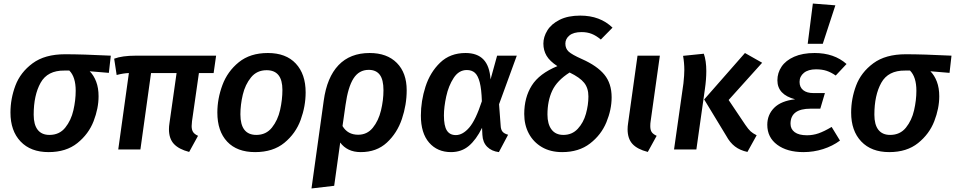

<svg xmlns="http://www.w3.org/2000/svg" viewBox="-20 -843 5387 1083"><path d="M39 -208Q39 -286 67 -360.5Q95 -435 164 -486Q233 -537 347 -537Q445 -537 605 -529L594 -432L486 -441Q509 -418 522.5 -382.5Q536 -347 536 -300Q536 -232 508 -159.5Q480 -87 416.5 -36Q353 15 254 15Q153 15 96 -45Q39 -105 39 -208ZM407 -331Q407 -409 371 -445H343Q248 -446 209 -376Q170 -306 170 -196Q170 -140 192.5 -111Q215 -82 259 -82Q315 -82 348 -123Q381 -164 394 -221Q407 -278 407 -331Z M1063 -159Q1061 -139 1061 -132Q1061 -111 1069 -98.5Q1077 -86 1097 -77L1047 14Q989 -1 961 -31Q933 -61 933 -114Q933 -130 936 -149L976 -431H832L772 0H647L707 -431Q676 -430 638 -420L624 -512Q669 -529 746 -529H1199L1185 -431H1102Z M1206 -208Q1206 -286 1234.5 -363Q1263 -440 1327 -492Q1391 -544 1491 -544Q1593 -544 1648.5 -484.5Q1704 -425 1704 -322Q1704 -244 1676 -167Q1648 -90 1584 -37.5Q1520 15 1419 15Q1317 15 1261.5 -44Q1206 -103 1206 -208ZM1573 -336Q1573 -447 1484 -447Q1429 -447 1396 -406.5Q1363 -366 1349.5 -309Q1336 -252 1336 -198Q1336 -82 1426 -82Q1481 -82 1514 -123.5Q1547 -165 1560 -223Q1573 -281 1573 -336Z M2274 -334Q2274 -252 2247 -172Q2220 -92 2162 -38.5Q2104 15 2015 15Q1976 15 1947 1Q1918 -13 1899 -39L1865 205L1737 220L1806 -275Q1824 -407 1889.5 -475.5Q1955 -544 2065 -544Q2163 -544 2218.5 -488Q2274 -432 2274 -334ZM2143 -334Q2143 -394 2122 -421.5Q2101 -449 2060 -449Q2005 -449 1974 -400.5Q1943 -352 1929 -251L1912 -132Q1941 -83 2000 -83Q2051 -83 2083 -122.5Q2115 -162 2129 -220Q2143 -278 2143 -334Z M2747 -395 2784 -529H2895L2795 -255L2804 -135Q2805 -112 2814.5 -100.5Q2824 -89 2846 -83L2794 15Q2753 10 2728 -15Q2703 -40 2701 -82L2699 -122Q2666 -55 2624.5 -20Q2583 15 2524 15Q2447 15 2400.5 -38.5Q2354 -92 2354 -191Q2354 -273 2380 -354Q2406 -435 2462.5 -489.5Q2519 -544 2606 -544Q2672 -544 2707 -507.5Q2742 -471 2747 -395ZM2484 -192Q2484 -133 2500.5 -107Q2517 -81 2551 -81Q2590 -81 2626.5 -123Q2663 -165 2698 -272Q2696 -340 2686 -378.5Q2676 -417 2658.5 -432.5Q2641 -448 2613 -448Q2568 -448 2539 -403.5Q2510 -359 2497 -299Q2484 -239 2484 -192Z M3435 -687 3369 -620Q3343 -642 3317.5 -652Q3292 -662 3261 -662Q3215 -662 3192 -643Q3169 -624 3169 -597Q3169 -569 3187.5 -552Q3206 -535 3262 -510Q3348 -472 3389 -422Q3430 -372 3430 -294Q3430 -225 3400.5 -153.5Q3371 -82 3308 -33.5Q3245 15 3151 15Q3085 15 3037 -13Q2989 -41 2963 -89.5Q2937 -138 2937 -200Q2937 -293 2979.5 -360.5Q3022 -428 3124 -470Q3081 -498 3063 -528.5Q3045 -559 3045 -597Q3045 -635 3067.5 -671.5Q3090 -708 3137 -731.5Q3184 -755 3253 -755Q3365 -755 3435 -687ZM3068 -197Q3068 -143 3091 -112.5Q3114 -82 3158 -82Q3207 -82 3239 -116.5Q3271 -151 3285 -201Q3299 -251 3299 -299Q3299 -346 3275 -376Q3251 -406 3193 -434Q3122 -389 3095 -331.5Q3068 -274 3068 -197Z M3650 -159Q3648 -148 3648 -131Q3648 -110 3656 -98Q3664 -86 3684 -77L3634 14Q3575 -1 3547.5 -31Q3520 -61 3520 -114Q3520 -130 3523 -149L3576 -529H3702Z M4077 -76 3952 -282 4182 -544 4279 -489 4090 -279 4184 -139Q4201 -114 4213.5 -102.5Q4226 -91 4248 -80L4196 14Q4154 5 4125.5 -17Q4097 -39 4077 -76ZM3835 -373Q3840 -420 3840 -448Q3840 -488 3833 -528L3950 -540Q3964 -500 3964 -442Q3964 -395 3956 -340L3908 0H3782Z M4308 -139Q4308 -196 4347 -235Q4386 -274 4465 -283Q4365 -309 4365 -390Q4365 -432 4388.5 -467Q4412 -502 4459.5 -523Q4507 -544 4575 -544Q4685 -544 4755 -482L4694 -417Q4668 -435 4642.5 -443.5Q4617 -452 4583 -452Q4539 -452 4514.5 -432Q4490 -412 4490 -381Q4490 -351 4510.5 -334.5Q4531 -318 4568 -318H4633L4607 -230H4552Q4439 -230 4439 -145Q4439 -115 4462.5 -97.5Q4486 -80 4532 -80Q4566 -80 4597.5 -91Q4629 -102 4671 -127L4718 -50Q4676 -19 4622.5 -2Q4569 15 4512 15Q4420 15 4364 -26.5Q4308 -68 4308 -139ZM4692 -813 4621 -596H4536L4565 -823Z M4781 -208Q4781 -286 4809 -360.5Q4837 -435 4906 -486Q4975 -537 5089 -537Q5187 -537 5347 -529L5336 -432L5228 -441Q5251 -418 5264.5 -382.5Q5278 -347 5278 -300Q5278 -232 5250 -159.5Q5222 -87 5158.5 -36Q5095 15 4996 15Q4895 15 4838 -45Q4781 -105 4781 -208ZM5149 -331Q5149 -409 5113 -445H5085Q4990 -446 4951 -376Q4912 -306 4912 -196Q4912 -140 4934.5 -111Q4957 -82 5001 -82Q5057 -82 5090 -123Q5123 -164 5136 -221Q5149 -278 5149 -331Z"/></svg>

Font: FiraGO Medium
Style: Italic
Weight: 500
Italic angle: -8°
Designer: bBox Type GmbH
Foundry: bBox Type GmbH
Version: Version 1.001